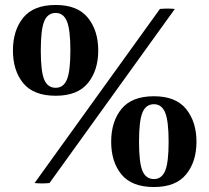

<svg xmlns="http://www.w3.org/2000/svg" viewBox="-20 -736 842 772"><path d="M683 -700 179 0Q149 3 119 0L623 -700Q653 -703 683 -700ZM375 -533Q375 -453 333.5 -402Q292 -351 204 -351Q115 -351 73.5 -401.5Q32 -452 32 -533Q32 -614 73.5 -665Q115 -716 204 -716Q292 -716 333.5 -664.5Q375 -613 375 -533ZM263 -533Q263 -617 249 -650.5Q235 -684 204 -684Q172 -684 158 -651Q144 -618 144 -533Q144 -448 158 -415.5Q172 -383 204 -383Q235 -383 249 -416Q263 -449 263 -533ZM770 -166Q770 -86 728.5 -35Q687 16 599 16Q510 16 468.5 -34.5Q427 -85 427 -166Q427 -247 468.5 -298Q510 -349 599 -349Q687 -349 728.5 -297.5Q770 -246 770 -166ZM658 -166Q658 -250 644 -283.5Q630 -317 599 -317Q567 -317 553 -284Q539 -251 539 -166Q539 -81 553 -48.5Q567 -16 599 -16Q630 -16 644 -49Q658 -82 658 -166Z"/></svg>

Font: Poltawski Nowy
Style: Bold
Weight: 700
Designer: Adam Pótawski, Mateusz Machalski, Borys Kosmynka, Ania Wieluska
Foundry: Capitalics.wtf
Version: Version 1.001;gftools[0.9.25]